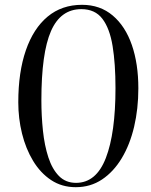

<svg xmlns="http://www.w3.org/2000/svg" viewBox="-20 -765 626 798"><path d="M56 -340Q56 -465 87.5 -556Q119 -647 178 -696Q237 -745 321 -745Q396 -745 448.5 -700.5Q501 -656 528 -578Q555 -500 555 -398Q555 -313 537.5 -238.5Q520 -164 486 -107.5Q452 -51 404 -19Q356 13 295 13Q237 13 192.5 -16.5Q148 -46 117.5 -96.5Q87 -147 71.5 -210Q56 -273 56 -340ZM318 -727Q232 -727 192 -636Q152 -545 152 -348Q152 -283 158.5 -221.5Q165 -160 181 -111Q197 -62 225 -33.5Q253 -5 296 -5Q380 -5 420 -108.5Q460 -212 460 -399Q460 -500 448 -573.5Q436 -647 405.5 -687Q375 -727 318 -727Z"/></svg>

Font: Literata 72pt
Style: Italic
Weight: 400
Italic angle: -2°
Designer: Latin by Veronika Burian and Jose Scaglione. Greek by Irene Vlachou. Cyrillic by Vera Evstafieva
Foundry: TypeTogether
Version: Version 3.002